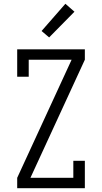

<svg xmlns="http://www.w3.org/2000/svg" viewBox="-20 -996 540 1016"><path d="M71 0V-55L359 -680H132V-590H71V-735H429V-680L141 -55H368V-145H429V0ZM240 -798 200 -832 326 -976 374 -934Z"/></svg>

Font: Iosevka Slab Light
Style: Regular
Weight: 300
Monospace: yes
Designer: Belleve Invis
Foundry: Belleve Invis
Version: Version 11.1.0; ttfautohint (v1.8.3)